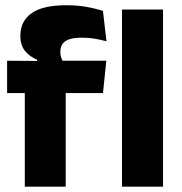

<svg xmlns="http://www.w3.org/2000/svg" viewBox="-20 -696 680 716"><path d="M228 -676.5Q268.5 -676.5 303.2 -670.2Q338 -664 364 -655L377 -542Q357 -547.5 334.5 -551.5Q312 -555.5 285.5 -555.5Q254 -555.5 236.2 -548.8Q218.5 -542 211.8 -530.2Q205 -518.5 205 -502V-501Q205 -489 208.8 -479.5Q212.5 -470 217.5 -461.5L118.5 -458V-473.5Q92.5 -483.5 74.2 -505Q56 -526.5 56 -561V-563.5Q56 -617 97.8 -646.8Q139.5 -676.5 228 -676.5ZM225 0H72.5V-426.5H225ZM364 -349H6.5V-469.5L138.5 -468.5L196.5 -469.5H376.5ZM588 0H435V-660.5H588Z"/></svg>

Font: Anek Devanagari
Style: Bold
Weight: 700
Designer: Kailash Malviya (Devanagari) & Yesha Goshar (Latin)
Foundry: Ek Type
Version: Version 1.003